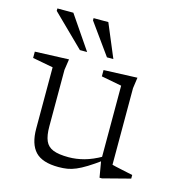

<svg xmlns="http://www.w3.org/2000/svg" viewBox="-108 -809 841 912"><g transform="rotate(15 312.5 -353.0)"><path d="M170 -165Q170 -120.5 181.2 -94.8Q192.5 -69 220 -58.2Q247.5 -47.5 295.5 -47.5Q333.5 -47.5 372.2 -58Q411 -68.5 455 -93.5L460 -75.5Q423 -48.5 395.8 -31.8Q368.5 -15 346.8 -5.8Q325 3.5 304.8 6.8Q284.5 10 261.5 10Q181.5 10 147 -26.8Q112.5 -63.5 112.5 -139.5V-440.5L11.5 -459.5V-490.5L178 -497L170 -443.5ZM463.5 8.5 449.5 -73V-440.5L349.5 -459.5V-490.5L514.5 -497L507 -443.5V-67Q511.5 -65.5 525 -62.5Q538.5 -59.5 555.2 -56Q572 -52.5 587 -49.2Q602 -46 610 -44.5V-26.5L475 8.5ZM252 -553H216.5L62 -704.5V-716.5H140.5ZM381 -553H349.5L240 -705.5V-716.5H312.5Z"/></g></svg>

Font: Newsreader 9pt Light
Style: Regular
Weight: 300
Designer: Hugues Gentile
Foundry: Production Type
Version: Version 1.003